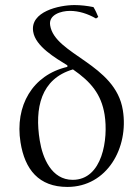

<svg xmlns="http://www.w3.org/2000/svg" viewBox="-20 -722 537 758"><path d="M465 -287C436 -470 196 -506 178 -622C171 -664 221 -679 256 -679C291 -679 326 -668 359 -649L368 -655C363 -667 357 -681 349 -694C324 -699 299 -702 274 -702C213 -702 98 -676 111 -597C120 -539 199 -493 246 -464V-458C108 -426 38 -304 61 -160C78 -53 133 16 246 16C403 16 489 -139 465 -287ZM393 -269C408 -174 385 -12 267 -12C183 -12 148 -99 137 -167C116 -295 141 -411 268 -448C339 -399 380 -350 393 -269Z"/></svg>

Font: Asana Math
Style: Regular
Weight: 400
Version: Version 000.958